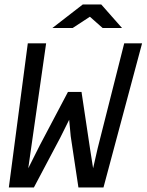

<svg xmlns="http://www.w3.org/2000/svg" viewBox="-23 -830 649 850"><path d="M606 -638.2 435.1 0H324.2L290 -227.1L283.2 -299.8L244.1 -221.2L127 0H16.1L100.1 -638.2H181.2L119.1 -204.1L102.1 -85L152.8 -186L277.8 -422.9H337.9L376 -168.9L389.2 -85L409.2 -172.9L526.9 -638.2ZM517.1 -706.1H431.2L375 -755.9L298.8 -706.1H209L343.3 -810.1H425.3ZM-2.9 -638.2Z"/></svg>

Font: Code New Roman
Style: Italic
Weight: 400
Italic angle: -11°
Monospace: yes
Designer: Sam Radian
Foundry: Code New Roman
Version: Version 1.508 October 19, 2014